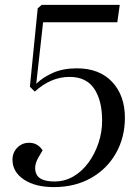

<svg xmlns="http://www.w3.org/2000/svg" viewBox="-20 -750 562 784"><path d="M397 -257Q397 -340 364.5 -388Q332 -436 264 -436Q188 -436 122 -376L102 -396L134 -716L150 -730H469L459 -659H156L128 -408Q156 -435 197 -453Q238 -471 294 -471Q386 -471 438 -415.5Q490 -360 490 -269Q490 -189 453.5 -124.5Q417 -60 351.5 -23Q286 14 200 14Q124 14 77.5 -17Q31 -48 31 -98Q31 -127 50.5 -147Q70 -167 99 -167Q134 -167 154 -136L138 -109Q115 -70 128.5 -39.5Q142 -9 203 -9Q245 -9 280.5 -30Q316 -51 342 -87Q368 -123 382.5 -167Q397 -211 397 -257Z"/></svg>

Font: Literata 72pt
Style: Italic
Weight: 400
Italic angle: -2°
Designer: Latin by Veronika Burian and Jose Scaglione. Greek by Irene Vlachou. Cyrillic by Vera Evstafieva
Foundry: TypeTogether
Version: Version 3.002